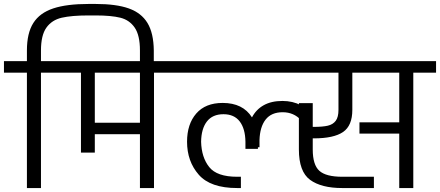

<svg xmlns="http://www.w3.org/2000/svg" viewBox="-30 -950 2223 970"><path d="M747 -695V-608H677V-695Q677 -772 650.5 -810.5Q624 -849 578 -860.5Q532 -872 453 -872H417Q332 -872 282 -860.5Q232 -849 204.5 -810.5Q177 -772 177 -695V-641H292V-583H177V0H106V-583H-10V-641H106V-695Q106 -783 138.5 -834Q171 -885 239 -907.5Q307 -930 417 -930H453Q557 -930 620.5 -907.5Q684 -885 715 -834Q746 -783 747 -695Z M863 -641V-583H748V0H677V-272H449V-179H379V-583H271V-641ZM677 -330V-583H449V-330Z M1423 -583H843V-641H1423ZM1491 -418V-343Q1454 -383 1398 -383Q1341 -383 1312 -346Q1283 -309 1281 -242V-206H1273V-198H1210V-234Q1209 -300 1181 -336.5Q1153 -373 1099 -373Q1044 -373 1015.5 -336.5Q987 -300 986 -234Q988 -155 1027 -106Q1066 -57 1168 -57H1187V0H1168Q1033 0 974 -67.5Q915 -135 915 -234Q915 -323 961.5 -376.5Q1008 -430 1095 -430Q1197 -430 1243 -357Q1264 -397 1302.5 -418.5Q1341 -440 1397 -440Q1449 -440 1491 -418Z M2173 -641V-583H2058V0H1987V-275H1786V-332H1987V-583H1750V-395Q1750 -315 1703 -283Q1656 -251 1556 -251H1550V-195Q1550 -117 1583.5 -87Q1617 -57 1699 -57H1859V0H1699Q1593 0 1536.5 -41.5Q1480 -83 1480 -195V-429H1550V-309H1556Q1600 -309 1626 -315Q1652 -321 1666 -339.5Q1680 -358 1680 -395V-583H1403V-641Z"/></svg>

Font: Biryani Light
Style: Regular
Weight: 300
Designer: Dan Reynolds and Mathieu Réguer
Foundry: Dan Reynolds and Mathieu Réguer
Version: Version 1.004; ttfautohint (v1.1) -l 5 -r 5 -G 72 -x 0 -D la